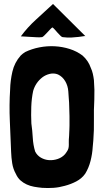

<svg xmlns="http://www.w3.org/2000/svg" viewBox="-20 -938 524 967"><path d="M85 -755Q118 -753 135.5 -752Q153 -751 162.5 -750.5Q172 -750 177.5 -750Q183 -750 192 -751Q196 -752 203 -759Q210 -766 218 -774.5Q226 -783 233 -790.5Q240 -798 244 -800Q249 -797 256 -789Q263 -781 270.5 -772.5Q278 -764 285 -757.5Q292 -751 295 -751Q319 -748 339.5 -749Q360 -750 375.5 -752Q391 -754 400 -755.5Q409 -757 410 -756L247 -918Q203 -877 161 -839Q119 -801 85 -755ZM396 -658Q367 -680 330.5 -691.5Q294 -703 255.5 -705Q217 -707 178.5 -699.5Q140 -692 107 -676Q94 -668 84 -658Q53 -623 42.5 -577.5Q32 -532 31 -487Q26 -408 29.5 -329.5Q33 -251 36 -173Q37 -144 41.5 -115.5Q46 -87 60 -62Q69 -42 83 -29.5Q97 -17 114.5 -9Q132 -1 151.5 2.5Q171 6 192 8Q221 10 249.5 8Q278 6 306 -2Q337 -10 364.5 -24.5Q392 -39 409 -63Q427 -92 436 -127.5Q445 -163 447 -198L450 -231Q454 -283 453 -333Q452 -383 455 -436Q456 -461 455.5 -485.5Q455 -510 453 -535Q451 -551 447.5 -566.5Q444 -582 437 -597Q425 -632 396 -658ZM330 -305Q330 -303 329.5 -288Q329 -273 328 -253Q326 -232 326.5 -219.5Q327 -207 326 -198Q325 -189 321 -181.5Q317 -174 308 -162Q293 -145 271 -137.5Q249 -130 227 -131.5Q205 -133 186 -144Q167 -155 157 -175Q147 -208 145 -244.5Q143 -281 138 -316Q136 -358 137.5 -400Q139 -442 147 -480Q159 -522 194 -549Q210 -561 231 -566Q252 -571 272 -563Q295 -552 308.5 -529Q322 -506 324 -478Q325 -461 326.5 -441.5Q328 -422 328 -421L330 -353Z"/></svg>

Font: Londrina Solid
Style: Regular
Weight: 400
Designer: Marcelo Magalhaes
Foundry: Marcelo Magalhães
Version: Version 1.002